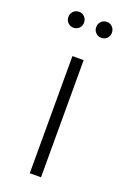

<svg xmlns="http://www.w3.org/2000/svg" viewBox="-138 -755 538 804"><g transform="rotate(20 130.5 -353.0)"><path d="M106 -522H156V0H106ZM69 -635Q54 -635 44 -645.5Q34 -656 34 -670Q34 -685 44 -695.5Q54 -706 69 -706Q84 -706 94 -695.5Q104 -685 104 -670Q104 -655 94 -645Q84 -635 69 -635ZM193 -635Q178 -635 168 -645.5Q158 -656 158 -670Q158 -685 168 -695.5Q178 -706 193 -706Q208 -706 218 -695.5Q228 -685 228 -670Q228 -655 218 -645Q208 -635 193 -635Z"/></g></svg>

Font: Hilab Light
Style: Regular
Weight: 300
Designer: Cristianderson Lima
Foundry: Cristianderson
Version: Version 1.0